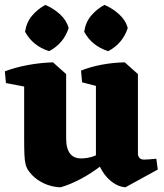

<svg xmlns="http://www.w3.org/2000/svg" viewBox="-20 -755 674 791"><path d="M230.2 16.5Q211.2 16.8 185.6 9.6Q160 2.5 135.6 -14Q111.2 -30.5 93.5 -57.5Q88.2 -66.8 85 -80Q81.8 -93.2 80.6 -118.2Q79.5 -143.2 79.5 -184.8V-448.5L198.2 -498.2L252.5 -449.8V-185.5Q252.5 -142.5 269.2 -121.4Q286 -100.2 322.2 -102.5Q358.2 -104 397 -125.4Q435.8 -146.8 473 -172.5L478.2 -146Q440.5 -105.8 397.6 -72.9Q354.8 -40 311.9 -17.4Q269 5.2 230.2 16.5ZM4.5 -412.8 0 -461.2Q43.5 -477.5 94.5 -487Q145.5 -496.5 198.2 -498.2L197.8 -427.5L121.5 -390.5ZM496.8 16.5Q476.8 15.5 456.2 4.1Q435.8 -7.2 418.5 -27Q401.2 -46.8 389.5 -72.5L375.2 -78.2V-448.5L494 -498.2L548.2 -449.8V-122Q548.2 -111.8 554.6 -104.6Q561 -97.5 572.8 -97.5Q584.5 -97.5 596.2 -98.6Q608 -99.8 624 -101.2L630 -56.5ZM318.2 -415.8 313.8 -464.2Q352.8 -479.8 399.2 -488.5Q445.8 -497.2 494 -498.2L493.5 -427.5L417.2 -390.5ZM425.5 -544.2Q358.2 -566 326.8 -624.2Q332.5 -663 355.2 -690.1Q378 -717.2 410.2 -734.8Q443.8 -720.8 470.8 -696.1Q497.8 -671.5 506.2 -639.5Q485.2 -575 425.5 -544.2ZM182 -544.2Q114.8 -566 83.2 -624.2Q89 -663 111.8 -690.1Q134.5 -717.2 166.8 -734.8Q200.2 -720.8 227.2 -696.1Q254.2 -671.5 262.8 -639.5Q241.8 -575 182 -544.2Z"/></svg>

Font: Eczar
Style: Regular
Weight: 400
Designer: Vaibhav Singh
Foundry: Rosetta Type Foundry
Version: Version 2.000